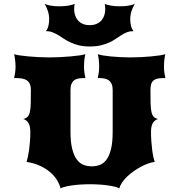

<svg xmlns="http://www.w3.org/2000/svg" viewBox="-20 -991 954 1020"><path d="M121.1 -130.9Q124.5 -141.1 128.2 -158Q131.8 -174.8 134.8 -196Q137.7 -217.3 139.4 -241.5Q141.1 -265.6 141.1 -290Q141.1 -320.8 131.3 -337.2Q121.6 -353.5 104 -358.9Q118.7 -362.3 126.7 -370.6Q134.8 -378.9 138.7 -396Q142.6 -413.1 143.3 -441.4Q144 -469.7 144 -513.2Q144 -532.7 138.4 -544.9Q132.8 -557.1 122.6 -564.2Q112.3 -571.3 97.7 -573.7Q83 -576.2 64.9 -576.2H55.2Q57.6 -587.9 60.1 -603.3Q62.5 -618.7 62.5 -635.7Q62.5 -653.8 60.3 -672.4Q58.1 -690.9 55.2 -703.1Q64.5 -699.7 84.5 -696.8Q104.5 -693.8 130.4 -691.4Q156.2 -689 185.3 -687.5Q214.4 -686 242.2 -686Q269 -686 299.1 -687.5Q329.1 -689 356 -691.4Q382.8 -693.8 403.6 -696.8Q424.3 -699.7 433.6 -703.1Q430.2 -690.9 428.2 -672.4Q426.3 -653.8 426.3 -635.7Q426.3 -618.7 428.7 -603.3Q431.2 -587.9 433.6 -576.2H424.8Q408.7 -576.2 395.8 -573.7Q382.8 -571.3 373.8 -564.2Q364.7 -557.1 359.6 -544.9Q354.5 -532.7 354.5 -513.2V-291.5Q354.5 -234.9 363.8 -199.2Q373 -163.6 388.4 -143.1Q403.8 -122.6 424.3 -115Q444.8 -107.4 467.8 -107.4Q490.2 -107.4 510.5 -115Q530.8 -122.6 545.9 -143.1Q561 -163.6 569.8 -199.2Q578.6 -234.9 578.6 -291.5V-513.2Q578.6 -532.7 573 -544.9Q567.4 -557.1 557.9 -564.2Q548.3 -571.3 535.4 -573.7Q522.5 -576.2 507.8 -576.2H499.5Q502 -587.9 504.4 -603.3Q506.8 -618.7 506.8 -635.7Q506.8 -653.8 504.9 -672.4Q502.9 -690.9 499.5 -703.1Q508.8 -699.7 526.9 -696.5Q544.9 -693.4 568.1 -691.2Q591.3 -689 618.2 -687.5Q645 -686 671.9 -686Q700.2 -686 729.2 -687.5Q758.3 -689 783.9 -691.4Q809.6 -693.8 829.1 -696.8Q848.6 -699.7 858.4 -703.1Q855 -690.9 853 -672.4Q851.1 -653.8 851.1 -635.7Q851.1 -618.7 853.5 -603.3Q856 -587.9 858.4 -576.2H848.6Q831.1 -576.2 818.1 -573.7Q805.2 -571.3 796.4 -564.2Q787.6 -557.1 783.4 -544.9Q779.3 -532.7 779.3 -513.2Q779.3 -469.7 780 -441.4Q780.8 -413.1 784.7 -396Q788.6 -378.9 796.6 -370.6Q804.7 -362.3 819.3 -358.9Q801.8 -353.5 792 -337.2Q782.2 -320.8 782.2 -290Q782.2 -265.6 783.9 -241.5Q785.6 -217.3 788.3 -196Q791 -174.8 794.7 -158Q798.3 -141.1 802.2 -130.9Q785.6 -128.9 766.4 -122.1Q747.1 -115.2 727.3 -104.5Q707.5 -93.8 688.7 -80.3Q669.9 -66.9 654.5 -52Q639.2 -37.1 628.4 -21.2Q617.7 -5.4 614.3 9.8Q607.4 5.4 592.3 1.5Q577.1 -2.4 556.4 -5.6Q535.6 -8.8 510.3 -10.5Q484.9 -12.2 458 -12.2Q430.7 -12.2 405.5 -10.5Q380.4 -8.8 359.6 -5.6Q338.9 -2.4 323.7 1.5Q308.6 5.4 301.8 9.8Q296.4 -12.7 282.2 -35.4Q268.1 -58.1 245.1 -77.4Q222.2 -96.7 191.2 -110.8Q160.2 -125 121.1 -130.9ZM456.5 -744.1Q423.3 -744.1 398.7 -750.2Q374 -756.3 354.7 -765.4Q335.4 -774.4 319.8 -784.9Q304.2 -795.4 289.3 -804.4Q274.4 -813.5 258.8 -819.6Q243.2 -825.7 223.6 -825.7Q233.4 -837.4 237.3 -854Q241.2 -870.6 241.2 -889.2Q241.2 -911.1 234.4 -932.4Q227.5 -953.6 216.8 -970.7Q226.6 -965.3 247.6 -961.4Q268.6 -957.5 296.4 -957.5Q309.1 -957.5 321.5 -958.5Q334 -959.5 344.7 -961.4Q355.5 -963.4 363.8 -965.8Q372.1 -968.3 376.5 -970.7Q375.5 -963.9 374.8 -956.8Q374 -949.7 374 -941.9Q374 -926.8 378.4 -911.6Q382.8 -896.5 392.6 -884.5Q402.3 -872.6 418 -865Q433.6 -857.4 456.5 -857.4Q479 -857.4 494.9 -865Q510.7 -872.6 520.5 -884.5Q530.3 -896.5 534.7 -911.6Q539.1 -926.8 539.1 -941.9Q539.1 -949.2 538.3 -956.5Q537.6 -963.9 536.6 -970.7Q541 -967.8 549.3 -965.6Q557.6 -963.4 568.4 -961.4Q579.1 -959.5 591.6 -958.5Q604 -957.5 616.7 -957.5Q644.5 -957.5 665.5 -961.4Q686.5 -965.3 696.3 -970.7Q685.5 -953.6 678.7 -932.4Q671.9 -911.1 671.9 -889.2Q671.9 -870.6 675.8 -854Q679.7 -837.4 689.5 -825.7Q669.9 -825.7 654.5 -819.6Q639.2 -813.5 624.8 -804.4Q610.4 -795.4 595.2 -784.9Q580.1 -774.4 560.8 -765.4Q541.5 -756.3 516.1 -750.2Q490.7 -744.1 456.5 -744.1Z"/></svg>

Font: Arbutus
Style: Regular
Weight: 400
Designer: Karolina Lach
Foundry: Sorkin Type Co.
Version: Version 1.002